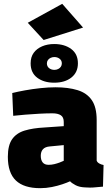

<svg xmlns="http://www.w3.org/2000/svg" viewBox="-20 -971 577 1003"><path d="M190 12Q105 12 63 -28Q21 -68 21 -152Q21 -212 43.5 -244Q66 -276 109 -289Q152 -302 212 -305L313 -312V-334Q313 -359 297.5 -369Q282 -379 254 -379Q224 -379 186 -377Q148 -375 112 -372Q76 -369 49 -366L44 -485Q72 -492 110.5 -499Q149 -506 191 -510.5Q233 -515 270 -515Q337 -515 385.5 -500Q434 -485 459.5 -448Q485 -411 485 -344V-132Q488 -123 498.5 -117Q509 -111 521 -109L518 4Q502 5 484 7Q466 9 450.5 9Q435 9 425 8Q395 7 375 -3.5Q355 -14 346 -24Q331 -17 306 -8.5Q281 0 251 6Q221 12 190 12ZM234 -110Q249 -110 263.5 -113.5Q278 -117 291.5 -122Q305 -127 313 -131V-213L240 -206Q216 -204 204.5 -191.5Q193 -179 193 -157Q193 -135 203 -122.5Q213 -110 234 -110ZM263 -539Q209 -539 174.5 -565Q140 -591 140 -640Q140 -673 156 -695Q172 -717 200 -729Q228 -741 263 -741Q317 -741 352 -715Q387 -689 387 -640Q387 -593 353 -566Q319 -539 263 -539ZM264 -606Q275 -606 284 -610.5Q293 -615 298 -622.5Q303 -630 303 -640Q303 -655 291.5 -664Q280 -673 264 -673Q254 -673 245 -669Q236 -665 230.5 -657.5Q225 -650 225 -640Q225 -624 236.5 -615Q248 -606 264 -606ZM208 -762 125 -852 305 -951 414 -827Z"/></svg>

Font: Cairo Play Black
Style: Regular
Weight: 900
Version: Version 3.119